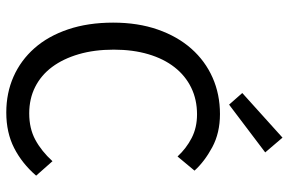

<svg xmlns="http://www.w3.org/2000/svg" viewBox="-174 -733 919 611"><g transform="rotate(90 285.5 -427.5)"><path d="M338 12Q276 12 224 -11Q172 -34 133.5 -77.5Q95 -121 73.5 -184.5Q52 -248 52 -328Q52 -407 74 -470Q96 -533 135 -577Q174 -621 227 -644.5Q280 -668 343 -668Q403 -668 448.5 -643.5Q494 -619 523 -587L478 -533Q452 -561 419 -578Q386 -595 344 -595Q297 -595 259 -576.5Q221 -558 194 -523.5Q167 -489 152.5 -440Q138 -391 138 -330Q138 -268 152.5 -218.5Q167 -169 193 -134Q219 -99 256.5 -80Q294 -61 341 -61Q389 -61 425 -80.5Q461 -100 493 -135L539 -83Q500 -38 451 -13Q402 12 338 12ZM313 -697 276 -739 418 -867 465 -812Z"/></g></svg>

Font: Pinyin1712
Style: Regular
Weight: 400
Version: Version 1